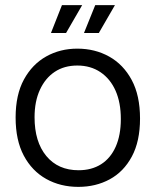

<svg xmlns="http://www.w3.org/2000/svg" viewBox="-20 -717 607 750"><path d="M286 13Q216 13 160.5 -18Q105 -49 73 -109Q41 -169 41 -258Q41 -347 73.5 -406.5Q106 -466 160.5 -496.5Q215 -527 282 -527Q351 -527 406.5 -496Q462 -465 494.5 -404.5Q527 -344 527 -254Q527 -165 495 -105.5Q463 -46 408.5 -16.5Q354 13 286 13ZM287 -52Q338 -52 375 -75.5Q412 -99 432 -144Q452 -189 452 -252Q452 -316 431.5 -362.5Q411 -409 372.5 -435Q334 -461 282 -461Q231 -461 194 -436.5Q157 -412 136 -366.5Q115 -321 115 -259Q115 -163 161 -107.5Q207 -52 287 -52ZM238 -588H179L222 -697H301ZM366 -588H308L352 -697H429Z"/></svg>

Font: Bricolage Grotesque 72pt Light
Style: Regular
Weight: 300
Designer: Mathieu Triay
Foundry: Atelier Triay
Version: Version 1.001;gftools[0.9.33.dev8+g029e19f]